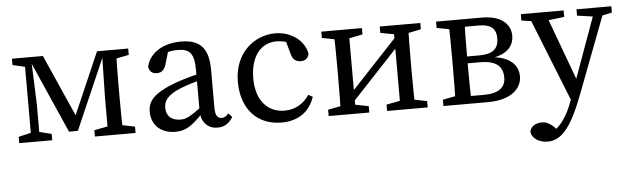

<svg xmlns="http://www.w3.org/2000/svg" viewBox="-47 -657 3508 1075"><g transform="rotate(-5 1706.5 -119.5)"><path d="M327.1 -39.8H377L566.3 -474.5H522.6L356.9 -93.2H387.3L218.5 -474.5H135.5L327.1 -39.8ZM544.5 0H628.9C626.9 -45 625.9 -146.1 625.9 -210V-264.5C625.9 -328.5 626.9 -429.5 628.9 -474.5H549.9L544.5 -210.1V0ZM44.1 0H229.4V-35.7L149.7 -55.5H129.8L44.1 -35.7V0ZM469.4 0H697.8V-35.7L598 -55.7H574.9L469.4 -35.7V0ZM113.6 0H161.1V-210L150.9 -474.5H113.6V0ZM44.3 -438.9 130.6 -418.9H149.9V-474.5H44.3V-438.9ZM576.9 -418.9H598L697.8 -438.9V-474.5H576.9V-418.9Z M921 13.1C982.6 13.1 1016.5 -15 1075.8 -74.5H1105.5L1091.8 -125.1C1010.3 -64.5 989.6 -52.8 955.5 -52.8C910.2 -52.8 875.7 -73.9 875.7 -126.7C875.7 -156.8 886.8 -194.5 974.3 -228.6C1004.2 -240.7 1062.9 -259.5 1108.1 -268.6V-304.9C1058.2 -295.8 994.8 -277.8 952.8 -262.9C817.7 -214.2 787.1 -168.9 787.1 -112C787.1 -29.1 847.7 13.1 921 13.1ZM1157.9 10.2C1193.4 10.2 1220.9 -3.2 1244.9 -42.2L1224.6 -63.9C1213.5 -50.7 1202.7 -41.9 1186.1 -41.9C1163.5 -41.9 1149.9 -57.5 1149.9 -101.1V-313.8C1149.9 -440.2 1099.8 -487.7 995.4 -487.7C892.9 -487.7 818.5 -440.1 800.3 -363.7C802.6 -338.3 819.1 -323.1 846.6 -323.1C874.2 -323.1 890.2 -339.8 898.9 -370.9L923.8 -455.9L882.1 -424.5C919.5 -439.3 949.3 -442.3 972.3 -442.3C1038.2 -442.3 1065.6 -418.2 1065.6 -320.7V-91.4C1066.1 -29.5 1102.2 10.2 1157.9 10.2Z M1517.6 13.1C1611.7 13.1 1676.1 -32.5 1703.8 -115.4L1679.2 -128.5C1648.3 -79.4 1598.1 -51.7 1540.7 -51.7C1447.3 -51.7 1380.9 -120.4 1380.9 -245.8C1380.9 -374.2 1443 -442.3 1528.3 -442.3C1556.5 -442.3 1590.1 -435.3 1623.9 -417.5L1576.4 -454.7L1600.5 -367.7C1607.3 -340.1 1621.5 -319.8 1654.8 -319.8C1680.4 -319.8 1695.8 -332.1 1701.1 -357.7C1688.4 -432 1614.4 -487.7 1524.5 -487.7C1403.8 -487.7 1293.1 -393.6 1293.1 -236.2C1293.1 -82.4 1380.7 13.1 1517.6 13.1Z M1783.1 0H2011.5V-35.7L1910.2 -55.7H1886.7L1783.1 -35.7V0ZM1783.1 -438.9 1888.6 -418.9H1912.1L2011.5 -438.9V-474.5H1783.1V-438.9ZM1852 0H1936.3V-474.5H1852C1854 -429.5 1855 -328.5 1855 -264.5V-210C1855 -146.1 1854 -45 1852 0ZM1864.5 -56.1H1919.1L2258.2 -418.5H2203.5L1864.5 -56.1ZM2111.6 0H2339.6V-35.7L2237.9 -55.7H2214.4L2111.6 -35.7V0ZM2111.6 -438.9 2216.3 -418.9H2239.8L2339.6 -438.9V-474.5H2111.6V-438.9ZM2187.7 0H2270.6C2268.6 -45 2267.6 -146.1 2267.6 -210V-264.5C2267.6 -328.5 2268.6 -429.5 2270.6 -474.5H2187.7V0Z M2428.1 0H2542.1V-55.7H2533.6L2428.1 -35.7V0ZM2428.1 -438.9 2533.6 -418.9H2542.1V-474.5H2428.1V-438.9ZM2497 0H2587.1C2585.1 -45 2584.1 -146.1 2584.1 -210V-251.5C2584.1 -328.5 2585.1 -429.5 2587.1 -474.5H2497C2499 -429.5 2500 -328.5 2500 -264.5V-210C2500 -146.1 2499 -45 2497 0ZM2542.1 0H2677.4C2815.7 0 2869.4 -65.1 2869.4 -128.4C2869.4 -190.9 2825.3 -240.8 2715.9 -249.7V-243.7C2809.7 -254.7 2846.3 -303.7 2846.3 -358.7C2846.3 -426.5 2789.9 -474.5 2688.4 -474.5H2542.1V-431.9H2665.8C2729.1 -431.9 2761.6 -408 2761.6 -352.5C2761.6 -293 2729 -264.9 2652.2 -264.9H2542.1V-226.3H2654.3C2742.9 -226.3 2781.4 -192.5 2781.4 -129.5C2781.4 -73.5 2741.8 -42.6 2660.1 -42.6H2542.1V0Z M2992.7 249.3C3075.4 249.3 3130.7 173.7 3197.7 -3.3L3377 -474.5H3322.4L3169.7 -52.6L3137.5 38C3112.5 107.9 3072.5 176.1 3006.6 208.8L3033.8 230.5L3072.7 208.8L3041.7 177C3014.7 149.3 2994 139.5 2968 139.5C2937.5 139.5 2908.1 153.8 2901 182.7C2901.2 221.9 2943.5 249.3 2992.7 249.3ZM3152.2 52.6 3195.1 -51.7 3188.1 -71.7 3039.4 -474.5H2941.9L3152.2 52.6ZM2904.6 -439 3002.2 -424H3027L3145.3 -438.1V-474.5H2904.6V-439ZM3217.5 -439 3322.2 -424H3342.2L3413.1 -439V-474.5H3217.5V-439Z"/></g></svg>

Font: Source Serif Variable
Style: Regular
Weight: 389
Designer: Frank Grießhammer
Foundry: Adobe Systems Incorporated
Version: Version 3.001;hotconv 1.0.111;makeotfexe 2.5.65597